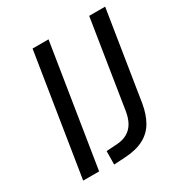

<svg xmlns="http://www.w3.org/2000/svg" viewBox="-166 -833 925 969"><g transform="rotate(-30 296.5 -348.5)"><path d="M46 0 158 -705H251L139 0ZM222 8 223 -70 286 -74Q320 -76 345.5 -90.5Q371 -105 386.5 -132Q402 -159 408 -199L488 -705H581L499 -188Q489 -129 465 -87.5Q441 -46 398 -23Q355 0 290 4Z"/></g></svg>

Font: Nunito Sans 12pt ExtraLight 12pt Medium
Style: Italic
Weight: 500
Italic angle: -9°
Version: Version 3.101;gftools[0.9.27]